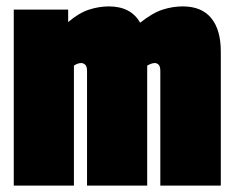

<svg xmlns="http://www.w3.org/2000/svg" viewBox="-20 -580 730 600"><path d="M23 0V-550H193V-511Q227 -540 258.5 -550Q290 -560 320 -560Q389 -560 418 -509Q457 -540 488.5 -550Q520 -560 551 -560Q610 -560 640 -523.5Q670 -487 670 -419V0H481V-358Q481 -373 475.5 -378Q470 -383 464 -383Q454 -383 440 -375Q440 -373 440 -369V0H252V-358Q252 -373 246 -378Q240 -383 234 -383Q223 -383 211 -375V0Z"/></svg>

Font: Georama Condensed Black
Style: Regular
Weight: 900
Width: 3
Designer: Jean-Baptiste Levee
Foundry: Production Type
Version: Version 1.000